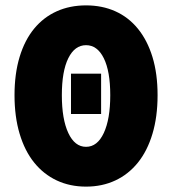

<svg xmlns="http://www.w3.org/2000/svg" viewBox="-20 -682 640 714"><path d="M300 12Q240 12 191 -11Q142 -34 107 -77.5Q72 -121 53 -184.5Q34 -248 34 -328Q34 -408 53 -470.5Q72 -533 107 -575.5Q142 -618 191 -640Q240 -662 300 -662Q360 -662 409 -640Q458 -618 493 -575Q528 -532 547 -470Q566 -408 566 -328Q566 -248 547 -184.5Q528 -121 493 -77.5Q458 -34 409 -11Q360 12 300 12ZM300 -136Q342 -136 366 -187.5Q390 -239 390 -328Q390 -417 366 -465.5Q342 -514 300 -514Q258 -514 234 -465.5Q210 -417 210 -328Q210 -239 234 -187.5Q258 -136 300 -136ZM244 -258V-408H356V-258Z"/></svg>

Font: Source Code Pro Black
Style: Regular
Weight: 900
Monospace: yes
Designer: Paul D. Hunt, Teo Tuominen
Foundry: Adobe Systems Incorporated
Version: Version 2.030;PS 1.000;hotconv 16.6.51;makeotf.lib2.5.65220